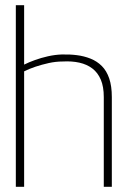

<svg xmlns="http://www.w3.org/2000/svg" viewBox="-20 -720 483 740"><path d="M73 -471V-700H41V0H73V-445Q93 -455 117 -463Q141 -471 168 -477Q195 -483 222 -483Q257 -485 286 -478.5Q315 -472 336 -456Q357 -440 368.5 -413Q380 -386 380 -346V0H411V-346Q411 -388 401 -417.5Q391 -447 372.5 -465.5Q354 -484 329 -494Q304 -504 275.5 -507.5Q247 -511 217 -510Q191 -509 164.5 -503Q138 -497 114.5 -488.5Q91 -480 73 -471Z"/></svg>

Font: Advent Pro ExtraLight
Style: Regular
Weight: 250
Version: Version 3.000